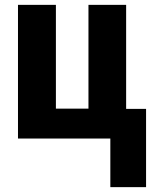

<svg xmlns="http://www.w3.org/2000/svg" viewBox="-20 -570 632 790"><path d="M581 200H434V0H54V-550H210V-123H344V-550H499V-122H581Z"/></svg>

Font: Noto Sans Display Condensed ExtraBold
Style: Regular
Weight: 800
Width: 3
Designer: Monotype Design Team
Foundry: Monotype Imaging Inc.
Version: Version 2.003